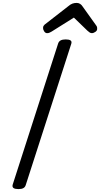

<svg xmlns="http://www.w3.org/2000/svg" viewBox="-20 -1286 688 1320"><path d="M107 14Q84 14 73.5 7Q63 0 67 -16L380 -988Q385 -1002 397.5 -1008.5Q410 -1015 432 -1015Q455 -1015 465 -1008Q475 -1001 470 -985L157 -14Q153 0 141 7Q129 14 107 14ZM304 -1058Q292 -1058 284 -1070Q276 -1082 276 -1093Q276 -1103 279.5 -1108Q283 -1113 287 -1117L449 -1243Q464 -1256 477.5 -1261Q491 -1266 507 -1266Q520 -1266 530.5 -1259.5Q541 -1253 549 -1240L642 -1110Q647 -1103 647.5 -1097.5Q648 -1092 648 -1087Q648 -1075 635 -1066.5Q622 -1058 613 -1058Q603 -1058 596 -1063Q589 -1068 581 -1075L488 -1165L335 -1069Q328 -1065 320.5 -1061.5Q313 -1058 304 -1058Z"/></svg>

Font: Playwrite NZ
Style: Regular
Weight: 400
Designer: Veronika Burian, José Scaglione
Foundry: TypeTogether
Version: Version 1.002